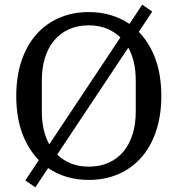

<svg xmlns="http://www.w3.org/2000/svg" viewBox="-20 -762 764 826"><path d="M89 14 147 -73Q101 -120 75.5 -189Q50 -258 50 -349Q50 -433 72.5 -500Q95 -567 136 -613.5Q177 -660 234.5 -685Q292 -710 362 -710Q413 -710 456.5 -697Q500 -684 537 -659L592 -742L635 -712L577 -625Q623 -578 648.5 -509Q674 -440 674 -349Q674 -265 651.5 -198Q629 -131 588 -84.5Q547 -38 489.5 -13Q432 12 362 12Q311 12 267.5 -1Q224 -14 187 -39L132 44ZM498 -601Q472 -626 438 -639.5Q404 -653 362 -653Q314 -653 276.5 -636Q239 -619 213 -588Q187 -557 173.5 -513.5Q160 -470 160 -417V-281Q160 -199 192 -141ZM362 -45Q410 -45 447.5 -62Q485 -79 511 -110Q537 -141 550.5 -184.5Q564 -228 564 -281V-417Q564 -499 532 -557L226 -97Q252 -72 286 -58.5Q320 -45 362 -45Z"/></svg>

Font: IBM Plex Serif Text
Style: Regular
Weight: 450
Designer: Mike Abbink, Paul van der Laan, Pieter van Rosmalen
Foundry: Bold Monday
Version: Version 3.001